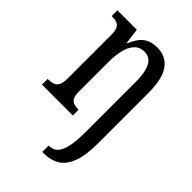

<svg xmlns="http://www.w3.org/2000/svg" viewBox="-232 -639 972 972"><g transform="rotate(45 254.5 -153.0)"><path d="M262 240V194H267Q292 194 309.5 177.5Q327 161 336.5 121Q346 81 346 10V-347Q346 -412 328 -448.5Q310 -485 269 -485Q235 -485 214.5 -462Q194 -439 185.5 -401.5Q177 -364 177 -321V-108Q177 -78 185 -64Q193 -50 207 -45.5Q221 -41 239 -41H241V0H20V-41H27Q45 -41 59 -46Q73 -51 81.5 -66.5Q90 -82 90 -113V-427Q90 -457 82 -471.5Q74 -486 60 -490.5Q46 -495 27 -495H24V-536H163L174 -454H178Q192 -488 209 -508Q226 -528 248.5 -537Q271 -546 300 -546Q363 -546 397 -499Q431 -452 431 -349V8Q431 97 411 148Q391 199 355.5 219.5Q320 240 274 240Z"/></g></svg>

Font: Noto Serif ExtraCondensed
Style: Regular
Weight: 400
Width: 2
Designer: Monotype Design Team
Foundry: Monotype Imaging Inc.
Version: Version 2.013